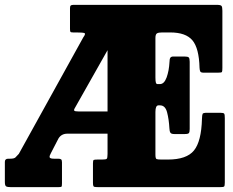

<svg xmlns="http://www.w3.org/2000/svg" viewBox="-20 -770 958 790"><path d="M0 -21V-104Q0 -117 14 -117H22Q38 -117 43.5 -122.2Q49 -127.5 57.5 -137L322.5 -616Q334 -631.5 327.2 -634Q320.5 -636.5 293.5 -636.5H281Q271.5 -636.5 269.8 -639Q268 -641.5 268 -651.5V-736Q268 -744.5 271 -747.2Q274 -750 282 -750H872.5Q888 -750 891.5 -745.5Q895 -741 895 -726V-490.5Q895 -476.5 893.2 -473.8Q891.5 -471 877.5 -471H817.5Q806.5 -471 804 -476Q801.5 -481 801 -491Q799 -571.5 771.8 -604Q744.5 -636.5 680.5 -636.5H647Q632.5 -636.5 626 -632.8Q619.5 -629 619.5 -613.5V-451Q619.5 -435 621.5 -429.5Q623.5 -424 628 -424H638Q655.5 -424 665.5 -451.2Q675.5 -478.5 677.5 -516Q677.5 -527 680.8 -532.2Q684 -537.5 693.5 -537.5H738.5Q752.5 -537.5 756.5 -533.8Q760.5 -530 760.5 -516V-239.5Q760.5 -226.5 757.2 -222.5Q754 -218.5 741 -218.5H697Q684.5 -218.5 681 -224.2Q677.5 -230 677 -242.5Q675 -279 667.5 -307.8Q660 -336.5 638.5 -336.5H632Q619.5 -336.5 619.5 -309.5V-134Q619.5 -117.5 624.2 -115.5Q629 -113.5 645.5 -113.5H670.5Q748 -113.5 778.2 -151Q808.5 -188.5 811 -280.5Q811.5 -297.5 813.8 -301.8Q816 -306 833 -306H885.5Q900 -306 902.5 -302.2Q905 -298.5 905 -284V-19Q905 -5 902 -2.5Q899 0 884.5 0H386Q372 0 367.2 -1.5Q362.5 -3 362.5 -18V-98Q362.5 -110 365.5 -111.8Q368.5 -113.5 380.5 -113.5H399Q415.5 -113.5 419 -116.5Q422.5 -119.5 422.5 -136.5V-220H257.5Q232.5 -220 220.5 -200L190 -141Q183 -129 184.2 -123Q185.5 -117 202 -117H219Q228 -117 231.5 -114.2Q235 -111.5 235 -102V-16Q235 -4 233 -2Q231 0 219 0H25Q11 0 5.5 -3Q0 -6 0 -21ZM302 -311.5H422.5V-563.5L288 -325.5Q283 -317.5 285.8 -314.5Q288.5 -311.5 302 -311.5Z"/></svg>

Font: Besley* Condensed Heavy
Style: Regular
Weight: 800
Width: 3
Designer: Owen Earl
Foundry: indestructible type*
Version: Version 3.000; ttfautohint (v1.8.3)